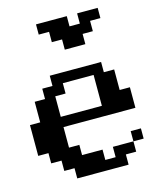

<svg xmlns="http://www.w3.org/2000/svg" viewBox="-113 -826 726 903"><g transform="rotate(-15 250.0 -375.0)"><path d="M500 -250H149.9V-149.9H200.2V-100.1H299.8V-49.8H350.1V-100.1H450.2V-149.9H500V-100.1H450.2V-49.8H399.9V0H149.9V-49.8H100.1V-100.1H49.8V-149.9H0V-299.8H49.8V-399.9H100.1V-450.2H149.9V-500H399.9V-450.2H450.2V-350.1H500ZM149.9 -299.8H350.1V-450.2H200.2V-399.9H149.9ZM149.9 -750H299.8V-700.2H350.1V-750H450.2V-700.2H399.9V-649.9H350.1V-600.1H250V-649.9H200.2V-700.2H149.9Z"/></g></svg>

Font: Redaction 50
Style: Bold
Weight: 700
Designer: Jeremy Mickel / Forest Young
Foundry: MCKL
Version: Version 2.001;hotconv 1.0.113;makeotfexe 2.5.65598 DEVELOPME